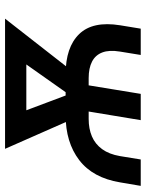

<svg xmlns="http://www.w3.org/2000/svg" viewBox="70 -639 569 749"><g transform="rotate(-90 354.5 -264.5)"><path d="M3.9 0 17.6 -80.6Q35.2 -187 104.5 -240Q173.8 -293 279.8 -293H439.5Q544.9 -293 596.2 -240Q647.5 -187 630.4 -80.6L617.2 0H514.6L527.8 -81.1Q534.7 -123 524.4 -149.9Q514.2 -176.8 488.8 -189.9Q463.4 -203.1 424.3 -203.1H265.1Q226.6 -203.1 196.8 -190.4Q167 -177.7 147.2 -150.6Q127.4 -123.5 120.1 -81.1L106.9 0ZM260.3 0 304.7 -268.1H406.7L362.8 0ZM290 -208 148.4 -529.3H267.6L378.4 -234.4L363.3 -208ZM334.5 -208 330.1 -237.3 536.1 -529.3H656.2L405.3 -208ZM217.8 -446.3 231.4 -529.3H589.8L576.2 -446.3Z"/></g></svg>

Font: Inter 24pt Medium
Style: Italic
Weight: 500
Italic angle: -9.3988°
Designer: Rasmus Andersson
Foundry: rsms
Version: Version 4.001;git-66647c0bb